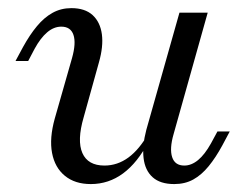

<svg xmlns="http://www.w3.org/2000/svg" viewBox="-20 -446 610 477"><path d="M205.6 11.3Q166.1 11.3 141.1 -9.3Q116.1 -29.8 109.3 -66.1Q102.4 -102.4 116.1 -151.6L158.9 -301.6Q169.4 -338.7 162.5 -359.3Q155.6 -379.8 132.3 -379.8Q113.7 -379.8 97.2 -365.7Q80.6 -351.6 66.1 -325L50 -294.4H18.5L37.1 -329Q54 -359.7 71.8 -381Q89.5 -402.4 110.5 -414.1Q131.5 -425.8 157.3 -425.8Q191.1 -425.8 210.1 -408.5Q229 -391.1 233.1 -360.9Q237.1 -330.6 225.8 -291.1L187.9 -154.8Q171 -96.8 184.7 -65.7Q198.4 -34.7 239.5 -34.7Q271.8 -34.7 299.2 -54.8Q326.6 -75 349.2 -115.3V-94.4Q321.8 -41.9 285.9 -15.3Q250 11.3 205.6 11.3ZM412.9 11.3Q378.2 11.3 359.3 -5.6Q340.3 -22.6 336.7 -53.2Q333.1 -83.9 343.5 -123.4L425.8 -414.5H496L411.3 -112.9Q400.8 -76.6 407.7 -55.6Q414.5 -34.7 437.9 -34.7Q455.6 -34.7 472.2 -48.4Q488.7 -62.1 504 -89.5L520.2 -119.4H550.8L532.3 -84.7Q516.1 -54.8 498.4 -33.1Q480.6 -11.3 460.1 0Q439.5 11.3 412.9 11.3Z"/></svg>

Font: Playfair 5pt SemiExpanded Light 12pt
Style: Italic
Weight: 300
Italic angle: -15.6°
Version: Version 2.000;gftools[0.9.28]